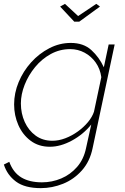

<svg xmlns="http://www.w3.org/2000/svg" viewBox="-45 -750 646 993"><path d="M166 223Q83 223 37.5 189Q-8 155 -25 101L3 87Q23 142 65 167.5Q107 193 172 193Q224 193 271.5 173Q319 153 353.5 113.5Q388 74 400 16L427 -106Q386 -55 327 -23Q268 9 213 9Q155 9 113.5 -22Q72 -53 50 -103Q28 -153 28 -210Q28 -269 51.5 -325.5Q75 -382 116 -427.5Q157 -473 210 -500.5Q263 -528 321 -528Q387 -528 427.5 -491Q468 -454 492 -402L517 -520H548L434 16Q420 85 378.5 131.5Q337 178 281 200.5Q225 223 166 223ZM226 -22Q259 -22 293 -35Q327 -48 357.5 -70Q388 -92 410 -118.5Q432 -145 441 -172L479 -351Q473 -394 450 -426.5Q427 -459 392.5 -477.5Q358 -496 318 -496Q264 -496 217.5 -470.5Q171 -445 136.5 -403Q102 -361 82.5 -311.5Q63 -262 63 -215Q63 -163 83 -119Q103 -75 139.5 -48.5Q176 -22 226 -22ZM266 -716 291 -730 359 -667 453 -730 472 -716 365 -638H339Z"/></svg>

Font: Raleway Thin ExtraLight
Style: Italic
Weight: 250
Italic angle: -12°
Version: Version 4.026